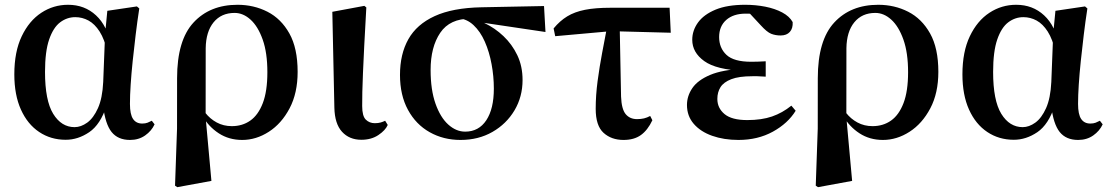

<svg xmlns="http://www.w3.org/2000/svg" viewBox="-20 -572 4670 807"><path d="M256.3 15.5Q193.6 15.5 144.7 -17.2Q95.7 -49.9 68 -111.3Q40.2 -172.8 40.2 -259.4Q40.2 -354.6 71.3 -419.6Q102.3 -484.6 153.6 -518.3Q204.8 -551.9 266.1 -551.9Q335.7 -551.9 383.5 -507.5Q431.3 -463.2 446 -381.8H452.5L431.2 -353.7Q419.2 -407.4 398.7 -439.4Q378.2 -471.4 352 -485.7Q325.8 -499.9 296.4 -499.9Q261.7 -499.9 232.8 -478.2Q204 -456.5 186.6 -406.1Q169.2 -355.7 169.2 -269.8Q169.2 -149.6 203.6 -93.6Q238.1 -37.6 293.5 -37.6Q320.2 -37.6 346.6 -56.6Q372.9 -75.6 391.7 -117.3Q410.5 -159.1 413.8 -227.4L421.6 -428L431.1 -526.6L555.4 -545L565.4 -536.5Q556.9 -481.4 550.1 -424.9Q543.2 -368.4 537.7 -315.4Q532.2 -262.4 529.2 -216.4Q526.2 -170.4 526.2 -135.4Q526.2 -91.4 539.2 -72.1Q552.2 -52.7 577.7 -52.7Q590.9 -52.7 600.2 -56.3Q609.5 -60 618 -64.5L629.7 -49.4Q617 -21.7 590 -2.7Q563 16.2 526.5 16.2Q475.9 16.2 449.1 -17.1Q422.3 -50.5 413.4 -127.3L428.4 -128.7Q402.2 -48.4 355 -16.4Q307.8 15.5 256.3 15.5Z M715.7 208.4 724.1 -31.5 724.3 -243.1Q724.3 -402.7 793.4 -477.3Q862.4 -551.9 978.5 -551.9Q1046.7 -551.9 1104.1 -522.7Q1161.6 -493.4 1196.3 -431.4Q1231 -369.4 1231 -270Q1231 -180.9 1197.2 -116.7Q1163.3 -52.5 1110 -18.2Q1056.6 16.2 998 16.2Q942.4 16.2 899.7 -11.6Q856.9 -39.4 830.9 -84.8H826.5L842.4 -98.6Q862.6 -72.5 891 -57.2Q919.3 -41.8 954.5 -41.8Q998.8 -41.8 1032.1 -65.2Q1065.4 -88.6 1084.6 -138.6Q1103.8 -188.7 1103.8 -268.3Q1103.8 -350.3 1084.1 -405.7Q1064.4 -461.1 1033.2 -489.4Q1002.1 -517.7 966 -517.7Q910 -517.7 877.8 -478.3Q845.6 -438.9 844.6 -369.3L844.3 -86.8L844.7 -74.4L868.6 188.3L725.2 214.7Z M1498.8 15.5Q1448.4 15.5 1417.6 -18.1Q1386.9 -51.7 1385.4 -119.2L1376.8 -522.4L1511.5 -547.4L1519.7 -540.7Q1514.3 -445.9 1510.9 -378.9Q1507.6 -311.9 1505.6 -265.3Q1503.6 -218.6 1502.9 -185.7Q1502.3 -152.8 1502.3 -126.4Q1502.3 -84 1517.6 -69.1Q1532.9 -54.2 1555.5 -54.2Q1569.7 -54.2 1580 -57.2Q1590.3 -60.2 1598.8 -64.5L1609.7 -46.8Q1600 -24.2 1570.4 -4.4Q1540.8 15.5 1498.8 15.5Z M1915.5 16.2Q1843.9 16.2 1786.1 -16.3Q1728.3 -48.7 1694.8 -110.2Q1661.2 -171.8 1661.2 -257.1Q1661.2 -344.6 1696.4 -407.2Q1731.5 -469.7 1807 -504.3Q1882.4 -538.9 2003.5 -541.4L2266.6 -546.6L2272.7 -437.5L1984.8 -480.3L1957.9 -493.5Q1870.8 -494 1830.4 -434.2Q1789.9 -374.4 1789.9 -277.8Q1789.9 -194.4 1810.4 -136.5Q1830.8 -78.6 1864 -48.6Q1897.1 -18.7 1935.2 -18.7Q1992.3 -18.7 2024 -66.6Q2055.7 -114.5 2055.7 -199.6Q2055.7 -251.2 2046.1 -302.6Q2036.6 -354.1 2017.8 -396.8Q1999 -439.5 1970.4 -466.3Q1941.8 -493.2 1904.2 -495.5L1925.9 -504.5Q1971.2 -496.4 2015.6 -475.4Q2060 -454.4 2096.1 -420.2Q2132.3 -385.9 2154.4 -339.8Q2176.4 -293.6 2176.4 -235.7Q2176.4 -165.4 2142.5 -108.2Q2108.5 -51.1 2049.8 -17.5Q1991.1 16.2 1915.5 16.2Z M2313.6 -419.9 2306.9 -452.5Q2333.1 -484.3 2364.1 -503.2Q2395.2 -522.2 2438.8 -530.8Q2482.3 -539.4 2544.8 -539.4H2794.4L2799.3 -434.4L2548.7 -441ZM2600.7 16.2Q2549.6 16.2 2516.7 -13.8Q2483.8 -43.7 2483.8 -114.6Q2483.8 -171.5 2491.8 -231.4Q2499.8 -291.4 2510.9 -350Q2521.9 -408.6 2531.8 -459.8H2584.7L2590.4 -165.9Q2592.4 -113.3 2609.8 -92.3Q2627.3 -71.3 2657.5 -71.3Q2673.8 -71.3 2686.9 -74.4Q2700 -77.6 2712.8 -84.6L2722 -66.6Q2702.4 -24.9 2673.7 -4.3Q2645.1 16.2 2600.7 16.2Z M3083.9 16.2Q3022.5 16.2 2973.4 -1.2Q2924.4 -18.5 2895.9 -51.5Q2867.4 -84.5 2867.4 -130.8Q2867.4 -168.4 2890 -201.7Q2912.6 -235 2964.8 -257.1Q3017 -279.1 3105.4 -283.1V-274.3Q2990.6 -278.8 2940.1 -315.2Q2889.6 -351.5 2889.6 -404.7Q2889.6 -443.9 2913.9 -477.5Q2938.2 -511 2987.6 -531.5Q3037.1 -551.9 3112 -551.9Q3156 -551.9 3196.7 -543.9Q3237.5 -535.8 3267.9 -519.6Q3298.3 -503.3 3311.7 -479.2Q3313.2 -452.9 3299.8 -437.9Q3286.4 -422.9 3261.1 -422.9Q3239.6 -422.9 3221.6 -429.9Q3203.7 -436.8 3177.2 -466.1L3114.2 -533.9L3175.5 -534.8L3197.7 -509.1Q3170.5 -511.9 3151.4 -513.3Q3132.2 -514.7 3114.4 -514.7Q3062.6 -514.7 3032.6 -488.3Q3002.6 -461.8 3002.6 -416.3Q3002.6 -370.3 3033.5 -341.3Q3064.5 -312.4 3137.1 -312.4Q3151.8 -312.4 3165.7 -312.9Q3179.7 -313.4 3198.4 -314.4V-249.8Q3175.3 -251.6 3163.5 -251.6Q3151.7 -251.6 3142.3 -251.6Q3085.7 -251.6 3053.6 -239.1Q3021.6 -226.7 3008.3 -205.6Q2995.1 -184.5 2995.1 -156.2Q2995.1 -117.7 3025.4 -92.5Q3055.7 -67.3 3121.1 -67.3Q3181.3 -67.3 3225 -82.4Q3268.6 -97.5 3306.2 -127.9L3324.3 -106.5Q3291.7 -53.4 3228.5 -18.6Q3165.3 16.2 3083.9 16.2Z M3408.7 208.4 3417.1 -31.5 3417.3 -243.1Q3417.3 -402.7 3486.4 -477.3Q3555.4 -551.9 3671.5 -551.9Q3739.7 -551.9 3797.1 -522.7Q3854.6 -493.4 3889.3 -431.4Q3924 -369.4 3924 -270Q3924 -180.9 3890.2 -116.7Q3856.3 -52.5 3803 -18.2Q3749.6 16.2 3691 16.2Q3635.4 16.2 3592.7 -11.6Q3549.9 -39.4 3523.9 -84.8H3519.5L3535.4 -98.6Q3555.6 -72.5 3584 -57.2Q3612.3 -41.8 3647.5 -41.8Q3691.8 -41.8 3725.1 -65.2Q3758.4 -88.6 3777.6 -138.6Q3796.8 -188.7 3796.8 -268.3Q3796.8 -350.3 3777.1 -405.7Q3757.4 -461.1 3726.2 -489.4Q3695.1 -517.7 3659 -517.7Q3603 -517.7 3570.8 -478.3Q3538.6 -438.9 3537.6 -369.3L3537.3 -86.8L3537.7 -74.4L3561.6 188.3L3418.2 214.7Z M4241.3 15.5Q4178.6 15.5 4129.7 -17.2Q4080.7 -49.9 4053 -111.3Q4025.2 -172.8 4025.2 -259.4Q4025.2 -354.6 4056.3 -419.6Q4087.3 -484.6 4138.6 -518.3Q4189.8 -551.9 4251.1 -551.9Q4320.7 -551.9 4368.5 -507.5Q4416.3 -463.2 4431 -381.8H4437.5L4416.2 -353.7Q4404.2 -407.4 4383.7 -439.4Q4363.2 -471.4 4337 -485.7Q4310.8 -499.9 4281.4 -499.9Q4246.7 -499.9 4217.8 -478.2Q4189 -456.5 4171.6 -406.1Q4154.2 -355.7 4154.2 -269.8Q4154.2 -149.6 4188.6 -93.6Q4223.1 -37.6 4278.5 -37.6Q4305.2 -37.6 4331.6 -56.6Q4357.9 -75.6 4376.7 -117.3Q4395.5 -159.1 4398.8 -227.4L4406.6 -428L4416.1 -526.6L4540.4 -545L4550.4 -536.5Q4541.9 -481.4 4535.1 -424.9Q4528.2 -368.4 4522.7 -315.4Q4517.2 -262.4 4514.2 -216.4Q4511.2 -170.4 4511.2 -135.4Q4511.2 -91.4 4524.2 -72.1Q4537.2 -52.7 4562.7 -52.7Q4575.9 -52.7 4585.2 -56.3Q4594.5 -60 4603 -64.5L4614.7 -49.4Q4602 -21.7 4575 -2.7Q4548 16.2 4511.5 16.2Q4460.9 16.2 4434.1 -17.1Q4407.3 -50.5 4398.4 -127.3L4413.4 -128.7Q4387.2 -48.4 4340 -16.4Q4292.8 15.5 4241.3 15.5Z"/></svg>

Font: Noto Serif HK ExtraLight
Style: Regular
Weight: 200
Designer: Ryoko NISHIZUKA 西塚涼子 (kana & ideographs); Frank Grießhammer (Latin, Greek & Cyrillic); Wenlong ZHANG 张文龙 (bopomofo); San
Foundry: Adobe
Version: Version 2.002-H1;hotconv 1.1.0;makeotfexe 2.6.0